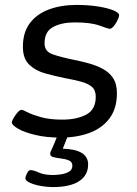

<svg xmlns="http://www.w3.org/2000/svg" viewBox="-20 -550 556 780"><path d="M226 9Q168 9 122.5 -2Q77 -13 52 -28Q27 -43 28 -54Q29 -60 36 -72Q43 -84 52 -94Q61 -104 68 -104Q72 -104 91.5 -94Q111 -84 146.5 -74Q182 -64 233 -64Q292 -64 330.5 -84.5Q369 -105 369 -157Q369 -184 353 -197.5Q337 -211 308.5 -218.5Q280 -226 242 -233Q202 -241 163 -252Q124 -263 98.5 -287.5Q73 -312 73 -360Q73 -418 101 -455.5Q129 -493 178.5 -511.5Q228 -530 291 -530Q337 -530 376.5 -524Q416 -518 440.5 -508Q465 -498 464 -487Q463 -479 456.5 -466Q450 -453 441.5 -443Q433 -433 426 -433Q420 -433 384.5 -446Q349 -459 284 -459Q231 -459 196 -440.5Q161 -422 161 -374Q161 -341 193.5 -329.5Q226 -318 280 -307Q310 -301 341 -292.5Q372 -284 398 -270Q424 -256 439.5 -232.5Q455 -209 455 -171Q455 -110 425.5 -70Q396 -30 344.5 -10.5Q293 9 226 9ZM194 210Q172 210 146 205.5Q120 201 101.5 192.5Q83 184 83 174Q83 168 89.5 154.5Q96 141 104 141Q116 141 138 151Q160 161 196 161Q208 161 226.5 158.5Q245 156 259.5 148Q274 140 274 123Q274 108 260.5 102Q247 96 229 94Q211 92 197.5 88.5Q184 85 184 76Q184 70 185.5 66.5Q187 63 194 48Q201 33 216 -6H259L235 54Q338 57 338 118Q338 162 301.5 186Q265 210 194 210Z"/></svg>

Font: Asap Expanded Expanded Regular
Style: Italic
Weight: 400
Width: 7
Italic angle: -6°
Designer: Pablo Cosgaya
Foundry: Omnibus-Type
Version: Version 3.001; ttfautohint (v1.8.4.7-5d5b)